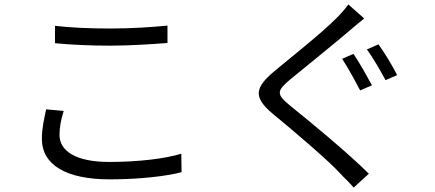

<svg xmlns="http://www.w3.org/2000/svg" viewBox="-20 -786 1952 862"><path d="M226.9 -592C301.8 -584.9 381.7 -581 476.9 -581C563.9 -581 668 -588.1 731.9 -593V-671.2C664.1 -664.1 567.8 -658 476.9 -658C381.7 -658 294.7 -661.9 226.9 -670.1ZM187.1 -295.1C179 -256 168 -212 168 -163C168 -44 279.8 19.2 471.9 19.2C606.9 19.2 728 5 795.1 -13.1L794 -95.9C723 -73.9 601.2 -58.9 470.2 -58.9C319.2 -58.9 247.2 -109 247.2 -180C247.2 -215.2 253.9 -250 266 -288Z M1567.1 -544 1516 -522C1540.8 -485.1 1576 -420.1 1596.9 -380L1649.9 -403.1C1630 -440 1591.3 -508.9 1567.1 -544ZM1679 -587 1627.1 -563.9C1654.1 -528.1 1688.9 -467 1710.9 -426.1L1763.1 -448.9C1743.3 -487.9 1703.8 -554 1679 -587ZM1544 -766C1532 -748.9 1508.9 -722.3 1489 -703.1C1425.1 -638.1 1282 -524.9 1209.9 -464.8C1125 -392.8 1115.1 -349.8 1204.9 -274.9C1293 -202.8 1451 -68.2 1502.8 -12.1C1522.7 9.9 1548.7 33 1567.8 56.1L1636 -6C1544 -98 1367.9 -243.3 1282 -312.1C1220.9 -362.2 1221.9 -377.1 1279.1 -426.1C1349.1 -484 1485.1 -593 1550.1 -649.1C1566.1 -663 1595.2 -687.1 1615.1 -703.1Z"/></svg>

Font: Karasuma Gothic
Style: Regular
Weight: 400
Designer: Rasmus Andersson, Ryoko Nishizuka
Foundry: Genbu
Version: Version 1.00